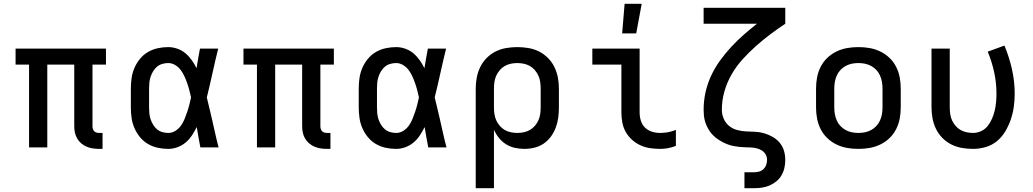

<svg xmlns="http://www.w3.org/2000/svg" viewBox="-20 -776 5440 1011"><path d="M520 8H502Q485 8 468.5 5.5Q452 3 436.5 -3.5Q421 -10 408 -21Q395 -32 386.5 -46.5Q378 -61 374.5 -77.5Q371 -94 371 -111V-436H229V0H133V-436H62V-520H538V-436H467V-111Q467 -104 469 -97Q471 -90 476 -85Q481 -80 488 -78Q495 -76 502 -76H520Z M866 8Q838 8 810.5 2Q783 -4 759 -18Q735 -32 717 -54Q699 -76 688 -101.5Q677 -127 673 -154.5Q669 -182 669 -210V-310Q669 -338 673 -365.5Q677 -393 688 -418.5Q699 -444 717 -466Q735 -488 759 -502Q783 -516 810.5 -522Q838 -528 866 -528Q890 -528 914 -519.5Q938 -511 956.5 -495.5Q975 -480 989.5 -459.5Q1004 -439 1015 -417Q1019 -443 1023.5 -468.5Q1028 -494 1033 -520H1129Q1113 -456 1099 -391.5Q1085 -327 1069 -263Q1076 -236 1082 -209Q1088 -182 1095 -154Q1104 -115 1112.5 -76.5Q1121 -38 1131 0H1035Q1030 -27 1025 -53.5Q1020 -80 1016 -107Q1005 -85 991 -63.5Q977 -42 958 -26Q939 -10 915 -1Q891 8 866 8ZM866 -76Q886 -76 903.5 -87Q921 -98 932.5 -114Q944 -130 951.5 -148.5Q959 -167 965.5 -186Q972 -205 977 -224.5Q982 -244 986 -263Q982 -282 977 -301Q972 -320 965.5 -338.5Q959 -357 951 -374.5Q943 -392 931.5 -407.5Q920 -423 902.5 -433.5Q885 -444 866 -444Q850 -444 834.5 -439.5Q819 -435 807 -425Q795 -415 786.5 -401Q778 -387 773 -372Q768 -357 766.5 -341.5Q765 -326 765 -310V-210Q765 -194 766.5 -178.5Q768 -163 773 -148Q778 -133 786.5 -119Q795 -105 807 -95Q819 -85 834.5 -80.5Q850 -76 866 -76Z M1720 8H1702Q1685 8 1668.5 5.5Q1652 3 1636.5 -3.5Q1621 -10 1608 -21Q1595 -32 1586.5 -46.5Q1578 -61 1574.5 -77.5Q1571 -94 1571 -111V-436H1429V0H1333V-436H1262V-520H1738V-436H1667V-111Q1667 -104 1669 -97Q1671 -90 1676 -85Q1681 -80 1688 -78Q1695 -76 1702 -76H1720Z M2066 8Q2038 8 2010.5 2Q1983 -4 1959 -18Q1935 -32 1917 -54Q1899 -76 1888 -101.5Q1877 -127 1873 -154.5Q1869 -182 1869 -210V-310Q1869 -338 1873 -365.5Q1877 -393 1888 -418.5Q1899 -444 1917 -466Q1935 -488 1959 -502Q1983 -516 2010.5 -522Q2038 -528 2066 -528Q2090 -528 2114 -519.5Q2138 -511 2156.5 -495.5Q2175 -480 2189.5 -459.5Q2204 -439 2215 -417Q2219 -443 2223.5 -468.5Q2228 -494 2233 -520H2329Q2313 -456 2299 -391.5Q2285 -327 2269 -263Q2276 -236 2282 -209Q2288 -182 2295 -154Q2304 -115 2312.5 -76.5Q2321 -38 2331 0H2235Q2230 -27 2225 -53.5Q2220 -80 2216 -107Q2205 -85 2191 -63.5Q2177 -42 2158 -26Q2139 -10 2115 -1Q2091 8 2066 8ZM2066 -76Q2086 -76 2103.5 -87Q2121 -98 2132.5 -114Q2144 -130 2151.5 -148.5Q2159 -167 2165.5 -186Q2172 -205 2177 -224.5Q2182 -244 2186 -263Q2182 -282 2177 -301Q2172 -320 2165.5 -338.5Q2159 -357 2151 -374.5Q2143 -392 2131.5 -407.5Q2120 -423 2102.5 -433.5Q2085 -444 2066 -444Q2050 -444 2034.5 -439.5Q2019 -435 2007 -425Q1995 -415 1986.5 -401Q1978 -387 1973 -372Q1968 -357 1966.5 -341.5Q1965 -326 1965 -310V-210Q1965 -194 1966.5 -178.5Q1968 -163 1973 -148Q1978 -133 1986.5 -119Q1995 -105 2007 -95Q2019 -85 2034.5 -80.5Q2050 -76 2066 -76Z M2485 215V-310Q2485 -339 2490.5 -368Q2496 -397 2509 -423.5Q2522 -450 2543 -471Q2564 -492 2590 -505Q2616 -518 2645.5 -523Q2675 -528 2704 -528Q2733 -528 2762.5 -523Q2792 -518 2818 -505Q2844 -492 2865 -471Q2886 -450 2899 -423.5Q2912 -397 2917.5 -368Q2923 -339 2923 -310V-210Q2923 -183 2919.5 -156.5Q2916 -130 2906.5 -104.5Q2897 -79 2881 -57Q2865 -35 2843 -20Q2821 -5 2794.5 1.5Q2768 8 2741 8Q2716 8 2691 2.5Q2666 -3 2644.5 -16.5Q2623 -30 2607 -50Q2591 -70 2581 -93V215ZM2704 -76Q2721 -76 2738 -79.5Q2755 -83 2770 -91.5Q2785 -100 2796.5 -113.5Q2808 -127 2815 -142.5Q2822 -158 2824.5 -175.5Q2827 -193 2827 -210V-310Q2827 -327 2824.5 -344.5Q2822 -362 2815 -377.5Q2808 -393 2796.5 -406.5Q2785 -420 2770 -428.5Q2755 -437 2738 -440.5Q2721 -444 2704 -444Q2687 -444 2670 -440.5Q2653 -437 2638 -428.5Q2623 -420 2611.5 -406.5Q2600 -393 2593 -377.5Q2586 -362 2583.5 -344.5Q2581 -327 2581 -310V-210Q2581 -193 2583.5 -175.5Q2586 -158 2593 -142.5Q2600 -127 2611.5 -113.5Q2623 -100 2638 -91.5Q2653 -83 2670 -79.5Q2687 -76 2704 -76Z M3456 8Q3429 8 3402.5 4Q3376 0 3352 -11Q3328 -22 3308 -40Q3288 -58 3275 -81Q3262 -104 3257 -130.5Q3252 -157 3252 -184V-436H3099V-520H3348V-184Q3348 -162 3354.5 -140.5Q3361 -119 3376.5 -104Q3392 -89 3413 -82.5Q3434 -76 3456 -76Q3477 -76 3498.5 -80Q3520 -84 3539 -92V-8Q3520 0 3498.5 4Q3477 8 3456 8ZM3256 -600 3269 -756H3359L3330 -600Z M3950 215H3900V131H3950Q3964 131 3977 127.5Q3990 124 4000 114.5Q4010 105 4014.5 92Q4019 79 4019 66Q4019 50 4011.5 37Q4004 24 3991 16Q3978 8 3963 4.5Q3948 1 3933 0.5Q3918 0 3903 -0.5Q3888 -1 3873 -2.5Q3858 -4 3843 -7Q3828 -10 3814 -15Q3800 -20 3786.5 -27Q3773 -34 3760.5 -42.5Q3748 -51 3737 -61.5Q3726 -72 3717.5 -84.5Q3709 -97 3702.5 -110.5Q3696 -124 3692 -138.5Q3688 -153 3686.5 -168Q3685 -183 3685 -198Q3685 -245 3695 -290Q3705 -335 3724.5 -377Q3744 -419 3771 -456.5Q3798 -494 3829.5 -528Q3861 -562 3895.5 -592.5Q3930 -623 3966 -651H3685V-735H4115V-651Q4074 -624 4035 -594.5Q3996 -565 3959.5 -532.5Q3923 -500 3890 -463.5Q3857 -427 3832.5 -384.5Q3808 -342 3794.5 -294.5Q3781 -247 3781 -198Q3781 -174 3790.5 -151.5Q3800 -129 3818.5 -113.5Q3837 -98 3861 -91.5Q3885 -85 3909 -84Q3933 -83 3957 -82Q3981 -81 4004.5 -74Q4028 -67 4049 -55Q4070 -43 4085.5 -24.5Q4101 -6 4108 17.5Q4115 41 4115 66Q4115 87 4110.5 107.5Q4106 128 4095.5 146.5Q4085 165 4068.5 178.5Q4052 192 4032.5 200.5Q4013 209 3992 212Q3971 215 3950 215Z M4500 8Q4470 8 4441 3Q4412 -2 4385 -15Q4358 -28 4336.5 -48.5Q4315 -69 4301.5 -95.5Q4288 -122 4282.5 -151Q4277 -180 4277 -210V-310Q4277 -340 4282.5 -369Q4288 -398 4301.5 -424.5Q4315 -451 4336.5 -471.5Q4358 -492 4385 -505Q4412 -518 4441 -523Q4470 -528 4500 -528Q4530 -528 4559 -523Q4588 -518 4615 -505Q4642 -492 4663.5 -471.5Q4685 -451 4698.5 -424.5Q4712 -398 4717.5 -369Q4723 -340 4723 -310V-210Q4723 -180 4717.5 -151Q4712 -122 4698.5 -95.5Q4685 -69 4663.5 -48.5Q4642 -28 4615 -15Q4588 -2 4559 3Q4530 8 4500 8ZM4500 -76Q4518 -76 4535 -79.5Q4552 -83 4567.5 -91.5Q4583 -100 4595 -113Q4607 -126 4614 -142Q4621 -158 4624 -175Q4627 -192 4627 -210V-310Q4627 -328 4624 -345Q4621 -362 4614 -378Q4607 -394 4595 -407Q4583 -420 4567.5 -428.5Q4552 -437 4535 -440.5Q4518 -444 4500 -444Q4482 -444 4465 -440.5Q4448 -437 4432.5 -428.5Q4417 -420 4405 -407Q4393 -394 4386 -378Q4379 -362 4376 -345Q4373 -328 4373 -310V-210Q4373 -192 4376 -175Q4379 -158 4386 -142Q4393 -126 4405 -113Q4417 -100 4432.5 -91.5Q4448 -83 4465 -79.5Q4482 -76 4500 -76Z M5104 8Q5075 8 5045.5 3Q5016 -2 4990 -15Q4964 -28 4943 -49Q4922 -70 4909 -96.5Q4896 -123 4890.5 -152Q4885 -181 4885 -210V-520H4981V-210Q4981 -193 4983.5 -175.5Q4986 -158 4993 -142.5Q5000 -127 5011.5 -113.5Q5023 -100 5038 -91.5Q5053 -83 5070 -79.5Q5087 -76 5104 -76Q5126 -76 5147 -86Q5168 -96 5181.5 -113.5Q5195 -131 5204 -152Q5213 -173 5218 -194.5Q5223 -216 5225 -238.5Q5227 -261 5227 -283Q5227 -340 5215 -395.5Q5203 -451 5181 -504L5269 -536Q5294 -476 5308.5 -412Q5323 -348 5323 -283Q5323 -249 5318.5 -215Q5314 -181 5303 -148.5Q5292 -116 5274.5 -86Q5257 -56 5231 -34Q5205 -12 5171.5 -2Q5138 8 5104 8Z"/></svg>

Font: Iosevka Fixed Curly Md Ex
Style: Regular
Weight: 500
Width: 7
Monospace: yes
Designer: Belleve Invis
Foundry: Belleve Invis
Version: Version 30.1.2